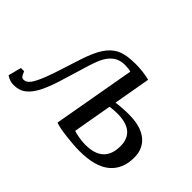

<svg xmlns="http://www.w3.org/2000/svg" viewBox="-139 -685 909 909"><g transform="rotate(45 316.0 -230.0)"><path d="M442.4 -30.8Q565.4 -30.8 565.4 -144Q565.4 -243.2 444.3 -243.2Q423.8 -243.2 396.5 -239.3L362.3 -43.9Q370.6 -40 395.8 -35.4Q420.9 -30.8 442.4 -30.8ZM348.6 -426.3Q335 -431.2 308.6 -431.2Q276.9 -431.2 254.9 -417.2Q232.9 -403.3 216.8 -375.2Q200.7 -347.2 182.1 -282.2Q161.1 -212.4 144.3 -158.2Q127.4 -104 108.4 -66.9Q89.4 -29.8 64.5 -10.3Q39.6 9.3 2.4 9.3Q-23.4 9.3 -46.9 -6.8L-29.8 -72.3H-8.3Q-0.5 -53.2 4.2 -47.6Q8.8 -42 19 -42Q36.1 -42 50.3 -60.5Q64.5 -79.1 81.8 -122.6Q99.1 -166 139.6 -295.4Q161.6 -364.3 186 -401.1Q210.4 -438 244.6 -454.1Q278.8 -470.2 340.3 -470.2Q390.6 -470.2 435.5 -459L402.8 -272.9Q442.9 -278.8 486.8 -278.8Q565.9 -278.8 607.9 -245.4Q649.9 -211.9 649.9 -151.9Q649.9 -74.2 599.1 -32.2Q548.3 9.8 443.8 9.8Q405.3 9.8 351.1 3.2Q296.9 -3.4 275.4 -12.2Z"/></g></svg>

Font: Liberation Serif
Style: Italic
Weight: 400
Italic angle: -16.333°
Designer: Steve Matteson
Foundry: Ascender Corporation
Version: Version 2.1.5